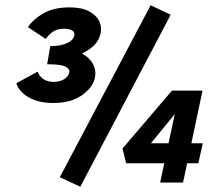

<svg xmlns="http://www.w3.org/2000/svg" viewBox="-20 -693 819 729"><path d="M207 -469 213 -506Q261 -506 291.5 -489.5Q322 -473 334.5 -447Q347 -421 339 -393Q330 -358 289 -330Q248 -302 183 -302Q125 -302 88 -324Q51 -346 42 -377L123 -421Q130 -402 146 -392Q162 -382 183 -382Q208 -382 224.5 -393Q241 -404 243 -418Q246 -431 229 -440Q212 -449 159 -449L171 -518Q211 -518 235 -529.5Q259 -541 262 -558Q265 -571 253.5 -577.5Q242 -584 224 -584Q195 -584 178 -570.5Q161 -557 154 -545L86 -590Q106 -620 145 -642.5Q184 -665 244 -665Q291 -665 319 -649.5Q347 -634 357.5 -611Q368 -588 361 -563Q354 -534 329 -513.5Q304 -493 271 -481.5Q238 -470 207 -469ZM285 16 207 -20 552 -673 628 -637ZM445 -129 633 -349H749L675 0H588L658 -327L696 -324L526 -116L487 -149H750L733 -73H459Z"/></svg>

Font: Ysabeau ExtraBold
Style: Italic
Weight: 800
Italic angle: -12°
Designer: Christian Thalmann (Catharsis Fonts)
Version: Version 2.002